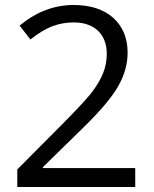

<svg xmlns="http://www.w3.org/2000/svg" viewBox="-20 -744 612 764"><path d="M518.1 -75.2H150.9V-79.1L307.1 -231.9C377 -299.8 424.3 -355.5 449.7 -399.9C475.1 -444.3 487.8 -488.8 487.8 -534.2C487.8 -592.3 468.8 -638.2 430.7 -672.9C392.6 -707 339.8 -724.1 272.9 -724.1C195.3 -724.1 124 -696.8 58.1 -642.1L101.1 -586.9C133.8 -612.8 163.1 -630.4 189.9 -640.1C216.3 -649.9 244.1 -654.8 273.9 -654.8C356 -654.8 404.8 -606.9 404.8 -530.8C404.8 -503.9 400.4 -478.5 391.1 -455.1C381.8 -431.6 368.2 -407.7 350.1 -382.8C332 -357.9 293.9 -316.9 236.8 -258.8L48.8 -69.8V0H518.1Z"/></svg>

Font: Samim
Style: Regular
Weight: 400
Foundry: DejaVu fonts team - Redesigned by Saber Rastikerdar
Version: Version 4.0.5